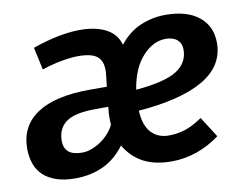

<svg xmlns="http://www.w3.org/2000/svg" viewBox="-66 -634 946 738"><g transform="rotate(-10 407.5 -264.5)"><path d="M287 -544Q349 -544 389 -523Q429 -502 441 -459Q476 -504 523 -524Q570 -544 621 -544Q705 -544 751.5 -506.5Q798 -469 798 -404Q798 -314 711 -263Q624 -212 457 -199Q460 -141 486 -113Q512 -85 554 -85Q587 -85 617.5 -94.5Q648 -104 686 -130L737 -50Q696 -19 647.5 -2Q599 15 548 15Q482 15 437.5 -9Q393 -33 366 -79Q330 -30 281 -7.5Q232 15 172 15Q128 15 97 4Q66 -7 46.5 -26Q27 -45 18 -71.5Q9 -98 9 -129Q9 -218 79.5 -264.5Q150 -311 285 -311H352L357 -357Q358 -362 358 -366V-376Q358 -412 336.5 -429Q315 -446 263 -446Q237 -446 200 -439.5Q163 -433 121 -419L102 -507Q156 -526 203 -535Q250 -544 287 -544ZM342 -164Q342 -171 341.5 -177.5Q341 -184 341 -190Q341 -211 344 -234H296Q213 -234 179 -209Q145 -184 145 -136Q145 -78 215 -78Q233 -78 252 -85Q271 -92 288 -103.5Q305 -115 319 -130.5Q333 -146 342 -164ZM606 -453Q557 -453 515.5 -407.5Q474 -362 461 -280Q575 -290 621 -319.5Q667 -349 667 -400Q667 -425 651 -439Q635 -453 606 -453Z"/></g></svg>

Font: Xgbmvzvtohvqztyvzapvmeyoton
Style: Regular
Weight: 500
Italic angle: -8°
Designer: Carrois Corporate & Edenspiekermann
Foundry: Carrois Corporate GbR & Edenspiekermann AG
Version: Version 2.001